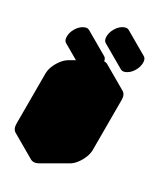

<svg xmlns="http://www.w3.org/2000/svg" viewBox="-299 -1111 1075 1258"><g transform="rotate(30 238.5 -481.5)"><path d="M217 -540 390 -640Q424 -660 450 -645Q476 -630 476 -590V-210Q476 -184 464 -154Q452 -124 432.5 -98.5Q413 -73 390 -60L217 40Q182 60 156 45Q130 30 130 -10V-390Q130 -417 142 -446.5Q154 -476 174 -501.5Q194 -527 217 -540ZM217 -60 390 -160V-540L217 -440ZM191 -635Q164 -620 147 -630Q130 -640 130 -670Q130 -700 147 -730Q164 -760 191 -775Q217 -790 234 -780Q251 -770 251 -740Q251 -710 234 -680Q217 -650 191 -635ZM416 -765Q389 -750 372 -760Q355 -770 355 -800Q355 -830 372 -860Q389 -890 416 -905Q442 -920 459 -910Q476 -900 476 -870Q476 -840 459 -810Q442 -780 416 -765ZM390 -540V-160L217 -260V-640ZM390 -160 217 -60 43 -160 217 -260ZM459 -910Q442 -920 416 -905Q389 -890 372 -860Q355 -830 355 -800Q355 -770 372 -760L199 -860Q182 -870 182 -900Q182 -930 199 -960Q216 -990 242 -1005Q269 -1020 286 -1010ZM450 -645Q424 -660 390 -640L217 -540Q194 -527 174 -501.5Q154 -476 142 -446.5Q130 -417 130 -390V-10Q130 30 156 45L-17 -55Q-43 -70 -43 -110V-490Q-43 -517 -31 -546.5Q-19 -576 0.7 -601.5Q20.4 -627 43 -640L217 -740Q251.4 -760 277 -745ZM234 -780Q217 -790 191 -775Q164 -760 147 -730Q130 -700 130 -670Q130 -640 147 -630L-26 -730Q-43 -740 -43 -770Q-43 -800 -26 -830Q-9 -860 17.4 -875Q43.8 -890 61 -880Z"/></g></svg>

Font: Nabla Normal
Style: Regular
Weight: 400
Designer: Arthur Reinders Folmer
Version: Version 1.000